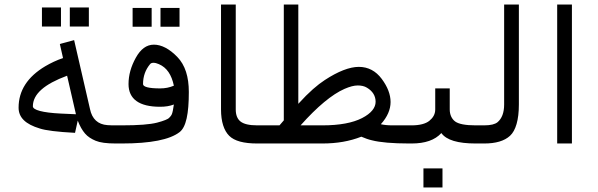

<svg xmlns="http://www.w3.org/2000/svg" viewBox="-20 -633 2640 847"><path d="M249 -516V-600H165V-516ZM372 -516V-600H288V-516ZM491 0V-80C479 -80 466 -80 454 -81C412 -84 386 -108 377 -152L307 -456L244 -439L258 -377C229 -367 204 -355 180 -341C101 -294 62 -233 62 -158C62 -115 92 -85 156 -66C180 -58 232 -51 311 -47L323 -101C332 -77 343 -58 355 -44C367 -30 383 -20 402 -12C421 -4 450 0 491 0ZM276 -299 315 -129C292 -130 271 -131 248 -132C167 -136 125 -148 125 -164C125 -218 176 -262 276 -299Z M649 -515V-598H565V-515ZM772 -515V-598H688V-515ZM686 -162C709 -162 729 -165 747 -172C744 -150 741 -136 738 -129C735 -122 729 -116 725 -112C721 -108 704 -100 673 -92C642 -84 591 -80 517 -80H459V-6C469 -3 479 0 489 0H517C645 0 729 -17 772 -50C801 -72 813 -131 813 -227C813 -294 797 -346 762 -382C727 -418 692 -436 659 -436C626 -436 600 -416 579 -378C558 -340 547 -302 547 -262C547 -196 594 -162 686 -162ZM611 -262C611 -297 622 -326 642 -350C645 -354 650 -356 657 -356C664 -356 672 -354 681 -350C716 -335 737 -303 747 -255C728 -247 709 -243 686 -243C636 -243 611 -250 611 -262Z M1140 0V-80H1115C1079 -80 1055 -86 1041 -97C1027 -108 1020 -126 1020 -150V-613H955V-150C955 -96 968 -57 991 -34C1014 -11 1055 0 1115 0Z M1402 -80H1306C1379 -162 1445 -217 1500 -241C1523 -251 1542 -256 1558 -256C1574 -256 1588 -253 1599 -246C1624 -231 1637 -210 1637 -184C1637 -158 1618 -133 1577 -112C1536 -91 1478 -80 1402 -80ZM1213 -80H1108V-6C1118 -3 1128 0 1138 0H1402C1467 0 1523 -10 1574 -30C1590 -23 1607 -17 1621 -14C1656 -5 1711 0 1785 0V-80H1710C1690 -80 1673 -82 1660 -85C1689 -117 1703 -150 1703 -183C1703 -216 1690 -250 1664 -285C1638 -320 1604 -338 1563 -338C1522 -338 1471 -318 1413 -280C1382 -260 1343 -227 1296 -175V-613H1232V-102Z M1932 194V110H1848V194ZM1927 -46C1949 -15 2000 0 2078 0V-80C2033 -80 2003 -86 1988 -97C1973 -108 1964 -127 1964 -150V-243H1900V-150C1900 -129 1890 -113 1874 -100C1858 -87 1831 -80 1796 -80H1752V-6C1762 -3 1772 0 1782 0H1796C1855 0 1899 -15 1927 -46Z M2204 -613V-172C2204 -136 2194 -110 2175 -94C2164 -85 2145 -80 2116 -80H2045V-6C2055 -3 2065 0 2075 0H2116C2167 0 2205 -11 2230 -34C2255 -57 2269 -104 2269 -172V-613Z M2503 0V-613H2438V0Z"/></svg>

Font: Iranian Sans 
Style: Regular
Weight: 400
Designer: Hooman Mehr, Hadi Navid in Neviseh Pardaz Co. Ltd. (http://nevisa.com)
Foundry: http://font-store.ir
Version: 5.0.0 build 1/7/1393